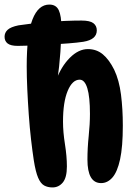

<svg xmlns="http://www.w3.org/2000/svg" viewBox="-50 -812 608 841"><path d="M180 9Q159 9 143.5 0.5Q128 -8 117 -33.5Q106 -59 98 -110Q92 -149 86 -201Q80 -253 76 -310Q72 -367 69.5 -421.5Q67 -476 67 -521Q67 -663 92.5 -727.5Q118 -792 166 -792Q196 -792 207.5 -767Q219 -742 219 -692Q219 -649 214.5 -584Q210 -519 201 -459H195Q218 -521 256 -559Q294 -597 335 -597Q373 -597 400.5 -574Q428 -551 450 -507Q472 -461 480 -397.5Q488 -334 488 -262Q488 -169 476 -114Q464 -59 442.5 -34.5Q421 -10 393 -10Q333 -10 333 -113Q333 -163 338.5 -216Q344 -269 344 -313Q344 -388 332.5 -425.5Q321 -463 299 -463Q267 -463 246.5 -414Q226 -365 226 -279Q226 -234 234.5 -180.5Q243 -127 243 -83Q243 -34 225 -12.5Q207 9 180 9ZM28 -611Q-3 -611 -16.5 -621.5Q-30 -632 -30 -651Q-30 -669 -16.5 -681.5Q-3 -694 31 -701Q57 -705 91 -709Q125 -713 163 -716Q201 -719 238.5 -720.5Q276 -722 307 -722Q344 -722 359 -710.5Q374 -699 374 -679Q374 -659 359.5 -646.5Q345 -634 315 -629Q288 -625 250 -622Q212 -619 170.5 -616.5Q129 -614 91.5 -612.5Q54 -611 28 -611Z"/></svg>

Font: DynaPuff Condensed
Style: Regular
Weight: 400
Width: 3
Designer: Toshi Omagari, Jennifer Daniel
Foundry: Google Fonts
Version: Version 2.000